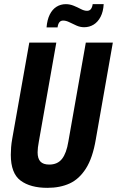

<svg xmlns="http://www.w3.org/2000/svg" viewBox="-20 -892 563 924"><path d="M208 12Q126 12 79 -23Q32 -58 32 -147Q32 -164 33.5 -183.5Q35 -203 39 -225L121 -687H251L167 -211Q164 -195 162.5 -182.5Q161 -170 161 -159Q161 -129 174.5 -114.5Q188 -100 217 -100Q257 -100 278.5 -127.5Q300 -155 309 -211L393 -687H523L441 -221Q426 -132 393.5 -81Q361 -30 315 -9Q269 12 208 12ZM204 -760Q207 -797 219.5 -822Q232 -847 252 -859.5Q272 -872 297 -872Q316 -872 334.5 -864.5Q353 -857 369 -848.5Q385 -840 399 -840Q411 -840 417.5 -848.5Q424 -857 426 -872H479Q477 -836 464 -811Q451 -786 430.5 -773.5Q410 -761 385 -761Q366 -761 348 -769Q330 -777 314 -785Q298 -793 284 -793Q272 -793 265.5 -784.5Q259 -776 257 -760Z"/></svg>

Font: Archivo ExtraCondensed
Style: Bold Italic
Weight: 700
Width: 2
Italic angle: -10°
Designer: Hector Gatti
Foundry: Omnibus-Type
Version: Version 2.001